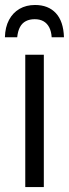

<svg xmlns="http://www.w3.org/2000/svg" viewBox="-37 -758 279 778"><path d="M140.6 0H65.4V-536.1H140.6ZM105 -737.8Q158.7 -737.8 189.5 -704.6Q220.2 -671.4 222.2 -606.9H172.4Q170.9 -630.9 162.4 -647.2Q153.8 -663.6 139.2 -671.9Q124.5 -680.2 103.5 -680.2Q83 -680.2 67.9 -672.4Q52.7 -664.6 43.9 -648.2Q35.2 -631.8 32.7 -606.9H-17.1Q-16.1 -647.9 -0.5 -677.2Q15.1 -706.5 42.2 -722.2Q69.3 -737.8 105 -737.8Z"/></svg>

Font: Open Sans Condensed
Style: Regular
Weight: 400
Width: 3
Designer: Monotype Design Team
Foundry: Monotype Imaging Inc.
Version: Version 3.000